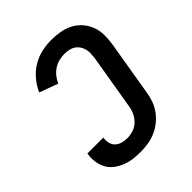

<svg xmlns="http://www.w3.org/2000/svg" viewBox="-206 -873 1012 1012"><g transform="rotate(-45 300.0 -367.5)"><path d="M259 8Q230 8 202.5 4.5Q175 1 150 -9Q125 -19 103.5 -35Q82 -51 69.5 -74Q57 -97 52.5 -125Q48 -153 53 -181V-185H172V-183Q169 -164 173.5 -145.5Q178 -127 191 -115Q204 -103 222 -98Q240 -93 259 -93Q282 -93 305 -100.5Q328 -108 345 -125Q362 -142 372 -164Q382 -186 385 -209L436 -513Q438 -530 438.5 -546.5Q439 -563 435 -578Q431 -593 422 -606Q413 -619 400.5 -627Q388 -635 372 -638.5Q356 -642 340 -642Q319 -642 298.5 -637Q278 -632 259.5 -620Q241 -608 227.5 -591Q214 -574 205 -554L101 -592Q116 -626 141 -656Q166 -686 198.5 -706Q231 -726 267.5 -734.5Q304 -743 340 -743Q373 -743 405.5 -737.5Q438 -732 466 -717.5Q494 -703 514.5 -679.5Q535 -656 546.5 -626.5Q558 -597 558 -563.5Q558 -530 553 -497L502 -192Q498 -165 488.5 -137.5Q479 -110 461.5 -86Q444 -62 420.5 -43Q397 -24 370 -12.5Q343 -1 314.5 3.5Q286 8 259 8Z"/></g></svg>

Font: Iosevka Aile
Style: Bold Italic
Weight: 700
Italic angle: -9°
Designer: Belleve Invis
Foundry: Belleve Invis
Version: Version 28.0.1; ttfautohint (v1.8.4)